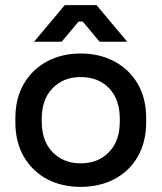

<svg xmlns="http://www.w3.org/2000/svg" viewBox="-20 -716 631 750"><path d="M40 -239V-254Q40 -332 73 -388.5Q106 -445 163.5 -476Q221 -507 295 -507Q369 -507 427 -476Q485 -445 518 -388.5Q551 -332 551 -254V-239Q551 -161 518 -104Q485 -47 427 -16.5Q369 14 295 14Q221 14 163.5 -16.5Q106 -47 73 -104Q40 -161 40 -239ZM448 -242V-251Q448 -328 406 -371.5Q364 -415 295 -415Q228 -415 185.5 -371.5Q143 -328 143 -251V-242Q143 -165 185.5 -121.5Q228 -78 295 -78Q363 -78 405.5 -121.5Q448 -165 448 -242ZM113 -553 233 -696H357L477 -553H369L303 -632H287L221 -553Z"/></svg>

Font: Space Grotesk Frontify Medium
Style: Regular
Weight: 500
Designer: Florian Karsten
Version: Version 2.000